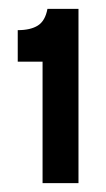

<svg xmlns="http://www.w3.org/2000/svg" viewBox="-20 -683 239 433"><path d="M76 -270V-544H20V-615Q49 -615 65.5 -625.5Q82 -636 87 -663H157V-270Z"/></svg>

Font: Bricolage Grotesque 96pt ExtraBold 96pt
Style: Regular
Weight: 400
Version: Version 1.001;gftools[0.9.33.dev8+g029e19f]